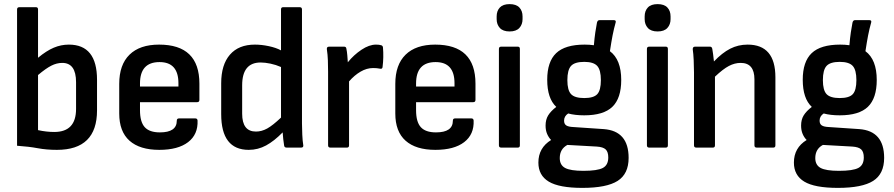

<svg xmlns="http://www.w3.org/2000/svg" viewBox="-20 -718 4347 934"><path d="M257 11Q206 11 163.5 3Q121 -5 63 -9V-672Q63 -683 74 -683H155Q165 -683 165 -672V-437Q206 -471 241.5 -486Q277 -501 315 -501Q452 -501 452 -330V-181Q452 11 257 11ZM165 -85Q206 -76 244 -76Q350 -76 350 -188V-318Q350 -412 283 -412Q256 -412 229.5 -398.5Q203 -385 165 -353Z M755 11Q660 11 610 -33.5Q560 -78 560 -166V-310Q560 -403 610 -452Q660 -501 754 -501Q950 -501 950 -311V-232Q950 -221 939 -221H661V-182Q661 -125 684 -99.5Q707 -74 758 -74Q840 -74 840 -131Q840 -142 851 -142H930Q940 -142 941 -132Q944 -64 895 -26.5Q846 11 755 11ZM661 -297H848V-313Q848 -416 756 -416Q661 -416 661 -312Z M1190 11Q1056 11 1056 -163V-313Q1056 -403 1098.5 -452Q1141 -501 1220 -501Q1252 -501 1287.5 -493.5Q1323 -486 1347 -473V-672Q1347 -683 1357 -683H1438Q1449 -683 1449 -672V-117Q1449 -94 1450.5 -62.5Q1452 -31 1455 -14Q1458 0 1445 0H1374Q1363 0 1362 -11Q1360 -23 1358 -40.5Q1356 -58 1355 -74Q1314 -32 1274.5 -10.5Q1235 11 1190 11ZM1158 -165Q1158 -78 1225 -78Q1253 -78 1280 -93Q1307 -108 1347 -146V-392Q1322 -403 1295.5 -408.5Q1269 -414 1248 -414Q1158 -414 1158 -303Z M1587 0Q1576 0 1576 -11V-369Q1576 -397 1575 -424.5Q1574 -452 1570 -479Q1569 -491 1581 -491H1654Q1664 -491 1665 -481Q1668 -467 1669.5 -449Q1671 -431 1672 -415Q1701 -451 1738.5 -476Q1776 -501 1809 -501Q1825 -501 1834 -498Q1842 -496 1843 -487Q1845 -464 1844.5 -439.5Q1844 -415 1841 -392Q1840 -381 1828 -384Q1814 -387 1795 -387Q1764 -387 1734 -369.5Q1704 -352 1678 -322V-11Q1678 0 1668 0Z M2098 11Q2003 11 1953 -33.5Q1903 -78 1903 -166V-310Q1903 -403 1953 -452Q2003 -501 2097 -501Q2293 -501 2293 -311V-232Q2293 -221 2282 -221H2004V-182Q2004 -125 2027 -99.5Q2050 -74 2101 -74Q2183 -74 2183 -131Q2183 -142 2194 -142H2273Q2283 -142 2284 -132Q2287 -64 2238 -26.5Q2189 11 2098 11ZM2004 -297H2191V-313Q2191 -416 2099 -416Q2004 -416 2004 -312Z M2418 0Q2407 0 2407 -11V-480Q2407 -491 2418 -491H2499Q2509 -491 2509 -480V-11Q2509 0 2499 0ZM2459 -565Q2427 -565 2411.5 -582Q2396 -599 2396 -625V-638Q2396 -665 2411.5 -681.5Q2427 -698 2459 -698Q2491 -698 2506.5 -681.5Q2522 -665 2522 -638V-625Q2522 -599 2506.5 -582Q2491 -565 2459 -565Z M2822 -157Q2777 -157 2744 -166Q2724 -153 2724 -131Q2724 -115 2734.5 -108Q2745 -101 2769 -100L2917 -90Q3038 -81 3038 50Q3038 128 2984.5 162Q2931 196 2813 196Q2700 196 2649.5 165.5Q2599 135 2599 73Q2599 1 2661 -37Q2649 -49 2641.5 -66.5Q2634 -84 2634 -107Q2634 -136 2646.5 -156.5Q2659 -177 2686 -198Q2642 -239 2642 -330Q2642 -418 2685.5 -459.5Q2729 -501 2824 -501Q2848 -501 2869 -498Q2872 -534 2876 -561Q2880 -588 2884 -608Q2887 -620 2896 -620H2966Q2978 -620 2975 -609Q2966 -577 2960 -546Q2954 -515 2947 -469Q3002 -428 3002 -329Q3002 -240 2959 -198.5Q2916 -157 2822 -157ZM2822 -241Q2868 -241 2885.5 -260Q2903 -279 2903 -328Q2903 -378 2885 -397.5Q2867 -417 2822 -417Q2776 -417 2758 -397.5Q2740 -378 2740 -328Q2740 -279 2758 -260Q2776 -241 2822 -241ZM2703 51Q2703 85 2729 99Q2755 113 2818 113Q2886 113 2912.5 99Q2939 85 2939 48Q2939 21 2926.5 9Q2914 -3 2883 -5L2740 -13Q2703 7 2703 51Z M3138 0Q3127 0 3127 -11V-480Q3127 -491 3138 -491H3219Q3229 -491 3229 -480V-11Q3229 0 3219 0ZM3179 -565Q3147 -565 3131.5 -582Q3116 -599 3116 -625V-638Q3116 -665 3131.5 -681.5Q3147 -698 3179 -698Q3211 -698 3226.5 -681.5Q3242 -665 3242 -638V-625Q3242 -599 3226.5 -582Q3211 -565 3179 -565Z M3367 0Q3356 0 3356 -11V-366Q3356 -393 3354.5 -425.5Q3353 -458 3350 -477Q3349 -491 3361 -491H3434Q3443 -491 3445 -480Q3447 -471 3449 -454Q3451 -437 3453 -419Q3493 -461 3532 -481Q3571 -501 3617 -501Q3752 -501 3752 -342V-11Q3752 0 3742 0H3661Q3650 0 3650 -11V-332Q3650 -412 3583 -412Q3554 -412 3525.5 -397Q3497 -382 3458 -345V-11Q3458 0 3448 0Z M4065 -157Q4020 -157 3987 -166Q3967 -153 3967 -131Q3967 -115 3977.5 -108Q3988 -101 4012 -100L4160 -90Q4281 -81 4281 50Q4281 128 4227.5 162Q4174 196 4056 196Q3943 196 3892.5 165.5Q3842 135 3842 73Q3842 1 3904 -37Q3892 -49 3884.5 -66.5Q3877 -84 3877 -107Q3877 -136 3889.5 -156.5Q3902 -177 3929 -198Q3885 -239 3885 -330Q3885 -418 3928.5 -459.5Q3972 -501 4067 -501Q4091 -501 4112 -498Q4115 -534 4119 -561Q4123 -588 4127 -608Q4130 -620 4139 -620H4209Q4221 -620 4218 -609Q4209 -577 4203 -546Q4197 -515 4190 -469Q4245 -428 4245 -329Q4245 -240 4202 -198.5Q4159 -157 4065 -157ZM4065 -241Q4111 -241 4128.5 -260Q4146 -279 4146 -328Q4146 -378 4128 -397.5Q4110 -417 4065 -417Q4019 -417 4001 -397.5Q3983 -378 3983 -328Q3983 -279 4001 -260Q4019 -241 4065 -241ZM3946 51Q3946 85 3972 99Q3998 113 4061 113Q4129 113 4155.5 99Q4182 85 4182 48Q4182 21 4169.5 9Q4157 -3 4126 -5L3983 -13Q3946 7 3946 51Z"/></svg>

Font: Sofia Sans Extra Cond
Style: Bold
Weight: 700
Width: 1
Designer: Botio Nikoltchev, Ani Petrova
Foundry: lettersoup
Version: Version 4.100; ttfautohint (v1.8.3)